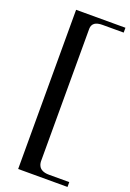

<svg xmlns="http://www.w3.org/2000/svg" viewBox="-162 -749 658 969"><g transform="rotate(20 167.5 -264.5)"><path d="M335 163V137H226C165 137 165 95 165 83V-619C165 -635 165 -666 222 -666H335V-692H70V163Z"/></g></svg>

Font: Philokalia
Style: Regular
Weight: 400
Version: Version 001.010